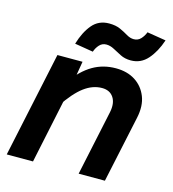

<svg xmlns="http://www.w3.org/2000/svg" viewBox="-115 -879 880 975"><g transform="rotate(15 325.0 -392.0)"><path d="M388 0 461 -343Q471 -392 451.5 -421.5Q432 -451 391 -451Q342 -451 296.5 -417Q251 -383 201 -308L207 -433Q257 -502 311.5 -534Q366 -566 433 -566Q493 -566 535 -539Q577 -512 596 -464Q615 -416 601 -351L526 0ZM10 0 128 -554H260L242 -446L148 0ZM297 -617 200 -633Q219 -697 252.5 -737Q286 -777 341 -777Q376 -777 400 -766Q424 -755 443 -743.5Q462 -732 481 -732Q503 -732 517.5 -747.5Q532 -763 540 -784L639 -768Q618 -705 582.5 -664.5Q547 -624 494 -624Q463 -624 439.5 -636Q416 -648 395.5 -659Q375 -670 355 -670Q333 -670 318.5 -654Q304 -638 297 -617Z"/></g></svg>

Font: Azeret Mono Thin SemiBold
Style: Italic
Weight: 600
Italic angle: -12°
Version: Version 1.002